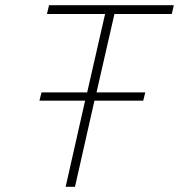

<svg xmlns="http://www.w3.org/2000/svg" viewBox="-20 -720 690 740"><path d="M140 -364H316L385 -666H161L169 -700H650L642 -666H421L352 -364H540L532 -332H344L269 0H233L308 -332H132Z"/></svg>

Font: Panefresco 1wt
Style: Italic
Weight: 250
Version: Version 1.000